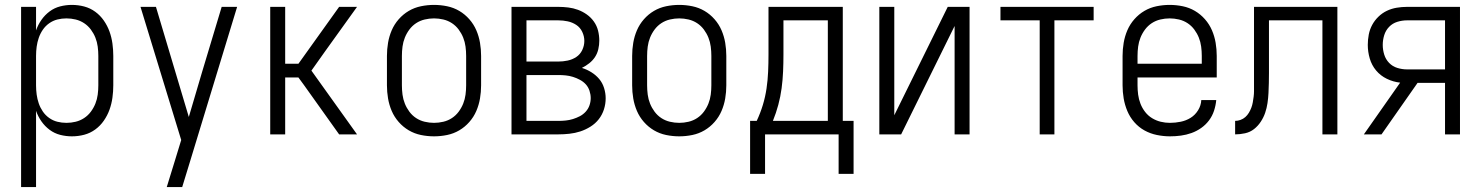

<svg xmlns="http://www.w3.org/2000/svg" viewBox="-20 -548 6040 783"><path d="M66 215V-520H127V-424Q135 -447 149 -467Q163 -487 182.5 -501.5Q202 -516 225.5 -522Q249 -528 273 -528Q299 -528 323.5 -521.5Q348 -515 368.5 -500Q389 -485 403.5 -464Q418 -443 426.5 -419.5Q435 -396 438.5 -370.5Q442 -345 442 -320V-200Q442 -175 438.5 -149.5Q435 -124 426.5 -100.5Q418 -77 403.5 -56Q389 -35 368.5 -20Q348 -5 323.5 1.5Q299 8 273 8Q249 8 225.5 2Q202 -4 182.5 -18.5Q163 -33 149 -53Q135 -73 127 -96V215ZM251 -47Q270 -47 288.5 -51.5Q307 -56 323 -66.5Q339 -77 350.5 -92.5Q362 -108 369 -125.5Q376 -143 378.5 -162Q381 -181 381 -200V-320Q381 -339 378.5 -358Q376 -377 369 -394.5Q362 -412 350.5 -427.5Q339 -443 323 -453.5Q307 -464 288.5 -468.5Q270 -473 251 -473Q232 -473 214 -468.5Q196 -464 180.5 -453Q165 -442 154.5 -426.5Q144 -411 138 -393.5Q132 -376 129.5 -357.5Q127 -339 127 -320V-200Q127 -181 129.5 -162.5Q132 -144 138 -126.5Q144 -109 154.5 -93.5Q165 -78 180.5 -67Q196 -56 214 -51.5Q232 -47 251 -47Z M660 215Q668 188 676.5 161.5Q685 135 693 108L719 23L553 -520H616L750 -71L804 -254L884 -520H947L757 104L723 215Z M1082 0V-520H1143V-288H1197L1363 -520H1436L1306 -339L1250 -260L1436 0H1363L1219 -202L1197 -232H1143V0Z M1750 8Q1723 8 1696.5 2.5Q1670 -3 1647 -16.5Q1624 -30 1606 -50.5Q1588 -71 1577.5 -95.5Q1567 -120 1562.5 -146.5Q1558 -173 1558 -200V-320Q1558 -347 1562.5 -373.5Q1567 -400 1577.5 -424.5Q1588 -449 1606 -469.5Q1624 -490 1647 -503.5Q1670 -517 1696.5 -522.5Q1723 -528 1750 -528Q1777 -528 1803.5 -522.5Q1830 -517 1853 -503.5Q1876 -490 1894 -469.5Q1912 -449 1922.5 -424.5Q1933 -400 1937.5 -373.5Q1942 -347 1942 -320V-200Q1942 -173 1937.5 -146.5Q1933 -120 1922.5 -95.5Q1912 -71 1894 -50.5Q1876 -30 1853 -16.5Q1830 -3 1803.5 2.5Q1777 8 1750 8ZM1750 -47Q1769 -47 1788 -51.5Q1807 -56 1823 -66.5Q1839 -77 1850.5 -92.5Q1862 -108 1869 -125.5Q1876 -143 1878.5 -162Q1881 -181 1881 -200V-320Q1881 -339 1878.5 -358Q1876 -377 1869 -394.5Q1862 -412 1850.5 -427.5Q1839 -443 1823 -453.5Q1807 -464 1788 -468.5Q1769 -473 1750 -473Q1731 -473 1712 -468.5Q1693 -464 1677 -453.5Q1661 -443 1649.5 -427.5Q1638 -412 1631 -394.5Q1624 -377 1621.5 -358Q1619 -339 1619 -320V-200Q1619 -181 1621.5 -162Q1624 -143 1631 -125.5Q1638 -108 1649.5 -92.5Q1661 -77 1677 -66.5Q1693 -56 1712 -51.5Q1731 -47 1750 -47Z M2066 0V-520H2257Q2277 -520 2297.5 -517.5Q2318 -515 2337 -508Q2356 -501 2373 -489Q2390 -477 2402 -460Q2414 -443 2419 -423Q2424 -403 2424 -382Q2424 -365 2420 -347.5Q2416 -330 2406.5 -315.5Q2397 -301 2383 -290Q2369 -279 2353 -271Q2373 -265 2391.5 -253.5Q2410 -242 2423.5 -226Q2437 -210 2443.5 -189Q2450 -168 2450 -147Q2450 -124 2443 -102Q2436 -80 2422 -62Q2408 -44 2388 -31.5Q2368 -19 2346.5 -12Q2325 -5 2302 -2.5Q2279 0 2257 0ZM2257 -297Q2276 -297 2295 -301Q2314 -305 2330 -315.5Q2346 -326 2354.5 -344Q2363 -362 2363 -381Q2363 -400 2354.5 -418Q2346 -436 2330 -446.5Q2314 -457 2295 -461Q2276 -465 2257 -465H2127V-297ZM2127 -55H2257Q2272 -55 2287 -56.5Q2302 -58 2316.5 -62.5Q2331 -67 2344.5 -74Q2358 -81 2368.5 -92.5Q2379 -104 2384 -118.5Q2389 -133 2389 -148Q2389 -163 2384 -178Q2379 -193 2369 -204Q2359 -215 2345 -222.5Q2331 -230 2316.5 -234.5Q2302 -239 2287 -240.5Q2272 -242 2257 -242H2127Z M2750 8Q2723 8 2696.5 2.5Q2670 -3 2647 -16.5Q2624 -30 2606 -50.5Q2588 -71 2577.5 -95.5Q2567 -120 2562.5 -146.5Q2558 -173 2558 -200V-320Q2558 -347 2562.5 -373.5Q2567 -400 2577.5 -424.5Q2588 -449 2606 -469.5Q2624 -490 2647 -503.5Q2670 -517 2696.5 -522.5Q2723 -528 2750 -528Q2777 -528 2803.5 -522.5Q2830 -517 2853 -503.5Q2876 -490 2894 -469.5Q2912 -449 2922.5 -424.5Q2933 -400 2937.5 -373.5Q2942 -347 2942 -320V-200Q2942 -173 2937.5 -146.5Q2933 -120 2922.5 -95.5Q2912 -71 2894 -50.5Q2876 -30 2853 -16.5Q2830 -3 2803.5 2.5Q2777 8 2750 8ZM2750 -47Q2769 -47 2788 -51.5Q2807 -56 2823 -66.5Q2839 -77 2850.5 -92.5Q2862 -108 2869 -125.5Q2876 -143 2878.5 -162Q2881 -181 2881 -200V-320Q2881 -339 2878.5 -358Q2876 -377 2869 -394.5Q2862 -412 2850.5 -427.5Q2839 -443 2823 -453.5Q2807 -464 2788 -468.5Q2769 -473 2750 -473Q2731 -473 2712 -468.5Q2693 -464 2677 -453.5Q2661 -443 2649.5 -427.5Q2638 -412 2631 -394.5Q2624 -377 2621.5 -358Q2619 -339 2619 -320V-200Q2619 -181 2621.5 -162Q2624 -143 2631 -125.5Q2638 -108 2649.5 -92.5Q2661 -77 2677 -66.5Q2693 -56 2712 -51.5Q2731 -47 2750 -47Z M3400 161V0H3100V161H3039V-55H3066Q3081 -87 3091 -120Q3101 -153 3106 -187Q3111 -221 3112.5 -255.5Q3114 -290 3114 -325V-520H3417V-55H3461V161ZM3356 -55V-465H3175V-325Q3175 -291 3173.5 -256.5Q3172 -222 3167.5 -188Q3163 -154 3154 -120.5Q3145 -87 3132 -55Z M3566 0V-520H3627V-78L3845 -520H3934V0H3873V-442L3655 0Z M4220 0V-465H4060V-520H4440V-465H4280V0Z M4751 8Q4725 8 4698 2.5Q4671 -3 4647.5 -16Q4624 -29 4606 -49.5Q4588 -70 4577.5 -95Q4567 -120 4562.5 -146.5Q4558 -173 4558 -200V-320Q4558 -347 4562.5 -373.5Q4567 -400 4577.5 -424.5Q4588 -449 4606 -469.5Q4624 -490 4647 -503.5Q4670 -517 4696.5 -522.5Q4723 -528 4750 -528Q4777 -528 4803.5 -522.5Q4830 -517 4853 -503.5Q4876 -490 4894 -469.5Q4912 -449 4922.5 -424.5Q4933 -400 4937.5 -373.5Q4942 -347 4942 -320V-232H4619V-200Q4619 -181 4621.5 -162Q4624 -143 4631 -125Q4638 -107 4650 -91.5Q4662 -76 4678.5 -66Q4695 -56 4713.5 -51.5Q4732 -47 4751 -47Q4773 -47 4795 -51.5Q4817 -56 4835.5 -67.5Q4854 -79 4866 -98.5Q4878 -118 4879 -140H4940Q4938 -118 4931 -96.5Q4924 -75 4910.5 -57Q4897 -39 4878.5 -26Q4860 -13 4839 -5.5Q4818 2 4796 5Q4774 8 4751 8ZM4619 -288H4881V-320Q4881 -339 4878.5 -358Q4876 -377 4869 -394.5Q4862 -412 4850.5 -427.5Q4839 -443 4823 -453.5Q4807 -464 4788 -468.5Q4769 -473 4750 -473Q4731 -473 4712 -468.5Q4693 -464 4677 -453.5Q4661 -443 4649.5 -427.5Q4638 -412 4631 -394.5Q4624 -377 4621.5 -358Q4619 -339 4619 -320Z M5017 0V-55Q5028 -55 5039 -59Q5050 -63 5058.5 -70.5Q5067 -78 5073 -88Q5079 -98 5083 -108.5Q5087 -119 5089 -130.5Q5091 -142 5092.5 -153.5Q5094 -165 5094 -176Q5094 -187 5094 -199V-520H5434V0H5373V-465H5155V-250Q5155 -230 5154.5 -209.5Q5154 -189 5153 -168.5Q5152 -148 5149 -127.5Q5146 -107 5139.5 -88Q5133 -69 5121.5 -51.5Q5110 -34 5094 -21.5Q5078 -9 5057.5 -4.5Q5037 0 5017 0Z M5542 0 5690 -211Q5662 -214 5636 -226.5Q5610 -239 5592 -260.5Q5574 -282 5566 -309.5Q5558 -337 5558 -365Q5558 -386 5562 -407Q5566 -428 5576 -446.5Q5586 -465 5601.5 -480Q5617 -495 5636 -504Q5655 -513 5676 -516.5Q5697 -520 5718 -520H5934V0H5873V-210H5761L5614 0ZM5718 -265H5873V-465H5718Q5698 -465 5678.5 -459Q5659 -453 5645 -438.5Q5631 -424 5625 -404.5Q5619 -385 5619 -365Q5619 -345 5625 -325.5Q5631 -306 5645 -291.5Q5659 -277 5678.5 -271Q5698 -265 5718 -265Z"/></svg>

Font: Iosevka Custom Light
Style: Regular
Weight: 300
Monospace: yes
Designer: Belleve Invis
Foundry: Belleve Invis
Version: Version 27.3.5